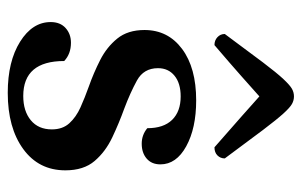

<svg xmlns="http://www.w3.org/2000/svg" viewBox="-158 -590 760 483"><g transform="rotate(90 221.5 -348.0)"><path d="M213 12Q134 12 84.5 -19Q35 -50 35 -96Q35 -120 50 -133.5Q65 -147 87 -147Q115 -147 133 -130Q133 -27 221 -27Q259 -27 282 -46Q305 -65 305 -99Q305 -126 289.5 -143Q274 -160 249.5 -171Q225 -182 197 -192Q163 -204 130.5 -220.5Q98 -237 76.5 -263.5Q55 -290 55 -332Q55 -391 102.5 -426.5Q150 -462 232 -462Q302 -462 347.5 -437Q393 -412 393 -372Q393 -350 378.5 -337.5Q364 -325 341 -325Q319 -325 302 -339Q302 -380 281 -401.5Q260 -423 222 -423Q189 -423 170 -407.5Q151 -392 151 -366Q151 -330 182 -313Q213 -296 253 -281Q289 -268 325 -251Q361 -234 384.5 -206.5Q408 -179 408 -133Q408 -66 354.5 -27Q301 12 213 12ZM222 -708Q232 -708 241 -703Q250 -698 265 -681.5Q280 -665 306.5 -630Q333 -595 378 -534Q378 -523 370.5 -515.5Q363 -508 350 -508Q303 -549 272 -576.5Q241 -604 222 -621Q203 -604 172 -576.5Q141 -549 93 -508Q81 -508 73 -515.5Q65 -523 65 -534Q110 -595 136.5 -630Q163 -665 178.5 -681.5Q194 -698 203 -703Q212 -708 222 -708Z"/></g></svg>

Font: Petrona SemiBold
Style: Regular
Weight: 600
Designer: Ringo R. Seeber
Foundry: Ringo R. Seeber
Version: Version 2.001; ttfautohint (v1.8.3)